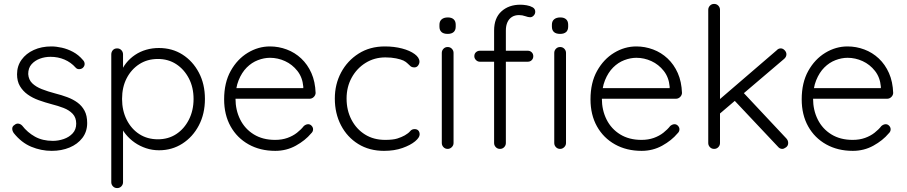

<svg xmlns="http://www.w3.org/2000/svg" viewBox="-20 -760 4628 980"><path d="M50 -81Q42 -93 42.5 -104.5Q43 -116 55 -123Q63 -130 73.5 -129Q84 -128 93 -119Q120 -84 158.5 -62.5Q197 -41 250 -41Q278 -41 305.5 -50.5Q333 -60 351 -79.5Q369 -99 369 -129Q369 -160 351 -179Q333 -198 304.5 -209Q276 -220 244 -228Q210 -237 178 -248.5Q146 -260 121.5 -277.5Q97 -295 82 -320Q67 -345 67 -381Q67 -423 90 -455Q113 -487 152.5 -505Q192 -523 242 -523Q267 -523 296 -516.5Q325 -510 353 -495Q381 -480 403 -454Q412 -445 412 -433.5Q412 -422 402 -413Q394 -407 383.5 -407Q373 -407 366 -415Q342 -442 309 -456Q276 -470 238 -470Q209 -470 183.5 -460.5Q158 -451 141 -432Q124 -413 124 -382Q126 -353 144.5 -335Q163 -317 193.5 -305Q224 -293 262 -283Q294 -275 323.5 -264Q353 -253 375.5 -236.5Q398 -220 411.5 -195Q425 -170 425 -132Q425 -88 400.5 -56Q376 -24 335 -7Q294 10 244 10Q190 10 139.5 -11Q89 -32 50 -81Z M791 -515Q859 -515 911.5 -481.5Q964 -448 995 -389.5Q1026 -331 1026 -255Q1026 -179 995 -120Q964 -61 911 -27Q858 7 792 7Q757 7 725.5 -3.5Q694 -14 668 -32Q642 -50 622 -74.5Q602 -99 590 -128L608 -141V170Q608 182 599.5 191Q591 200 578 200Q565 200 556.5 191Q548 182 548 170V-482Q548 -495 556 -504Q564 -513 578 -513Q591 -513 599.5 -504Q608 -495 608 -482V-374L594 -382Q604 -413 623.5 -437.5Q643 -462 669 -479.5Q695 -497 726 -506Q757 -515 791 -515ZM786 -459Q732 -459 691 -432.5Q650 -406 626.5 -360.5Q603 -315 603 -255Q603 -196 626.5 -149Q650 -102 691 -75.5Q732 -49 786 -49Q839 -49 879.5 -75.5Q920 -102 944 -149Q968 -196 968 -255Q968 -314 944 -360Q920 -406 879.5 -432.5Q839 -459 786 -459Z M1385 10Q1308 10 1249 -23Q1190 -56 1157 -115Q1124 -174 1124 -253Q1124 -338 1157.5 -398Q1191 -458 1244.5 -490.5Q1298 -523 1358 -523Q1402 -523 1443.5 -507.5Q1485 -492 1517.5 -461.5Q1550 -431 1569.5 -387Q1589 -343 1591 -285Q1590 -273 1581 -264.5Q1572 -256 1560 -256H1159L1147 -310H1541L1528 -298V-318Q1524 -365 1498 -398Q1472 -431 1435 -448Q1398 -465 1358 -465Q1328 -465 1296.5 -453Q1265 -441 1239.5 -415.5Q1214 -390 1198 -350.5Q1182 -311 1182 -257Q1182 -198 1206 -150Q1230 -102 1275.5 -74Q1321 -46 1384 -46Q1419 -46 1447 -56Q1475 -66 1496 -82.5Q1517 -99 1531 -117Q1542 -126 1553 -126Q1563 -126 1570.5 -118Q1578 -110 1578 -100Q1578 -88 1568 -79Q1538 -43 1490 -16.5Q1442 10 1385 10Z M1944 -523Q1992 -523 2032 -512.5Q2072 -502 2096.5 -484Q2121 -466 2121 -445Q2121 -435 2114 -425.5Q2107 -416 2095 -416Q2083 -416 2075.5 -422Q2068 -428 2060.5 -436Q2053 -444 2039 -451Q2026 -457 2002 -462Q1978 -467 1947 -467Q1891 -467 1846 -439Q1801 -411 1775 -363.5Q1749 -316 1749 -257Q1749 -197 1774 -149Q1799 -101 1843 -73.5Q1887 -46 1946 -46Q1986 -46 2008 -53Q2030 -60 2046 -69Q2065 -80 2073.5 -90.5Q2082 -101 2096 -101Q2109 -101 2115.5 -93.5Q2122 -86 2122 -74Q2122 -58 2098.5 -38.5Q2075 -19 2034 -4.5Q1993 10 1940 10Q1865 10 1808.5 -25Q1752 -60 1720.5 -120.5Q1689 -181 1689 -257Q1689 -330 1721 -390Q1753 -450 1810.5 -486.5Q1868 -523 1944 -523Z M2295 -30Q2295 -18 2286 -9Q2277 0 2265 0Q2252 0 2243.5 -9Q2235 -18 2235 -30V-490Q2235 -502 2243.5 -511Q2252 -520 2265 -520Q2278 -520 2286.5 -511Q2295 -502 2295 -490ZM2265 -587Q2244 -587 2233.5 -596.5Q2223 -606 2223 -624V-634Q2223 -652 2234.5 -661.5Q2246 -671 2266 -671Q2285 -671 2295.5 -661.5Q2306 -652 2306 -634V-624Q2306 -606 2295.5 -596.5Q2285 -587 2265 -587Z M2636 -736Q2651 -736 2668.5 -733Q2686 -730 2699 -722.5Q2712 -715 2712 -700Q2712 -689 2704 -680.5Q2696 -672 2686 -672Q2676 -672 2661 -677.5Q2646 -683 2629 -683Q2608 -683 2593 -673.5Q2578 -664 2570 -646.5Q2562 -629 2562 -604V-30Q2562 -18 2553.5 -9Q2545 0 2532 0Q2519 0 2510.5 -9Q2502 -18 2502 -30V-604Q2502 -668 2539.5 -702Q2577 -736 2636 -736ZM2674 -501Q2686 -501 2694 -493Q2702 -485 2702 -473Q2702 -461 2694 -453Q2686 -445 2674 -445H2429Q2418 -445 2409.5 -453.5Q2401 -462 2401 -473Q2401 -486 2409.5 -493.5Q2418 -501 2429 -501ZM2869 -30Q2869 -18 2860 -9Q2851 0 2839 0Q2826 0 2817.5 -9Q2809 -18 2809 -30V-490Q2809 -502 2817.5 -511Q2826 -520 2839 -520Q2852 -520 2860.5 -511Q2869 -502 2869 -490ZM2839 -587Q2818 -587 2807.5 -596.5Q2797 -606 2797 -624V-634Q2797 -652 2808.5 -661.5Q2820 -671 2840 -671Q2859 -671 2869.5 -661.5Q2880 -652 2880 -634V-624Q2880 -606 2869.5 -596.5Q2859 -587 2839 -587Z M3255 10Q3178 10 3119 -23Q3060 -56 3027 -115Q2994 -174 2994 -253Q2994 -338 3027.5 -398Q3061 -458 3114.5 -490.5Q3168 -523 3228 -523Q3272 -523 3313.5 -507.5Q3355 -492 3387.5 -461.5Q3420 -431 3439.5 -387Q3459 -343 3461 -285Q3460 -273 3451 -264.5Q3442 -256 3430 -256H3029L3017 -310H3411L3398 -298V-318Q3394 -365 3368 -398Q3342 -431 3305 -448Q3268 -465 3228 -465Q3198 -465 3166.5 -453Q3135 -441 3109.5 -415.5Q3084 -390 3068 -350.5Q3052 -311 3052 -257Q3052 -198 3076 -150Q3100 -102 3145.5 -74Q3191 -46 3254 -46Q3289 -46 3317 -56Q3345 -66 3366 -82.5Q3387 -99 3401 -117Q3412 -126 3423 -126Q3433 -126 3440.5 -118Q3448 -110 3448 -100Q3448 -88 3438 -79Q3408 -43 3360 -16.5Q3312 10 3255 10Z M3625 0Q3612 0 3603.5 -9Q3595 -18 3595 -30V-710Q3595 -722 3603.5 -731Q3612 -740 3625 -740Q3638 -740 3646.5 -731Q3655 -722 3655 -710V-30Q3655 -18 3646.5 -9Q3638 0 3625 0ZM3965 -513Q3976 -513 3985 -503.5Q3994 -494 3994 -483Q3994 -470 3983 -460L3647 -174L3644 -245L3944 -503Q3953 -513 3965 -513ZM3973 0Q3960 0 3951 -11L3723 -253L3768 -294L3994 -53Q4003 -43 4003 -30Q4003 -16 3992 -8Q3981 0 3973 0Z M4333 10Q4256 10 4197 -23Q4138 -56 4105 -115Q4072 -174 4072 -253Q4072 -338 4105.5 -398Q4139 -458 4192.5 -490.5Q4246 -523 4306 -523Q4350 -523 4391.5 -507.5Q4433 -492 4465.5 -461.5Q4498 -431 4517.5 -387Q4537 -343 4539 -285Q4538 -273 4529 -264.5Q4520 -256 4508 -256H4107L4095 -310H4489L4476 -298V-318Q4472 -365 4446 -398Q4420 -431 4383 -448Q4346 -465 4306 -465Q4276 -465 4244.5 -453Q4213 -441 4187.5 -415.5Q4162 -390 4146 -350.5Q4130 -311 4130 -257Q4130 -198 4154 -150Q4178 -102 4223.5 -74Q4269 -46 4332 -46Q4367 -46 4395 -56Q4423 -66 4444 -82.5Q4465 -99 4479 -117Q4490 -126 4501 -126Q4511 -126 4518.5 -118Q4526 -110 4526 -100Q4526 -88 4516 -79Q4486 -43 4438 -16.5Q4390 10 4333 10Z"/></svg>

Font: zvoove
Style: Regular
Weight: 400
Designer: Vernon Adams (Nunito) & Andrew Paglinawan (Quicksand)
Foundry: zvoove
Version: Version 3.006